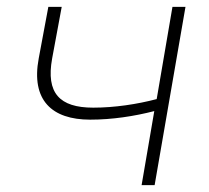

<svg xmlns="http://www.w3.org/2000/svg" viewBox="-20 -540 610 560"><path d="M243 -191C307 -191 372 -201 430 -216L393 0H431L521 -520H483L437 -251C380 -236 314 -226 252 -226C153 -226 114 -269 132 -369L160 -520H121L93 -370C70 -248 131 -191 243 -191Z"/></svg>

Font: Fixel Display 20240404 ExLight
Style: Italic
Weight: 200
Italic angle: -10°
Designer: AlfaBravo + MacPaw
Foundry: Kyrylo Tkachov, Marchela Mozhyna, Serhii Makarenko, Maria Weinstein, Zakhar Kryvoshyya
Version: Version 1.211;Glyphs 3.2 (3225)